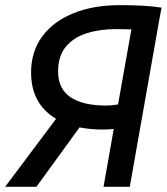

<svg xmlns="http://www.w3.org/2000/svg" viewBox="-30 -723 645 743"><path d="M368.7 -221.7Q319.8 -221.7 277.8 -230L110.8 0H-10.3L187 -263.2Q90.3 -320.8 90.3 -442.4Q90.3 -523.4 133.3 -581.8Q176.3 -640.1 253.7 -671.6Q331.1 -703.1 433.6 -703.1Q536.6 -703.1 595.2 -693.4L588.4 -657.7L472.2 0H370.6L410.2 -224.1Q388.2 -221.7 368.7 -221.7ZM426.8 -318.8 478.5 -609.4Q449.7 -610.4 419.4 -610.4Q355.5 -610.4 304.7 -594Q253.9 -577.6 224.4 -541.7Q194.8 -505.9 194.8 -446.3Q194.8 -379.9 242.4 -347.2Q290 -314.5 381.3 -314.5Q401.4 -314.5 426.8 -318.8Z"/></svg>

Font: CaskaydiaCove NFP
Style: Italic
Weight: 400
Italic angle: -10°
Designer: Aaron Bell
Foundry: Saja Typeworks
Version: Version 2111.001; VTT 6.35;Nerd Fonts 3.1.1